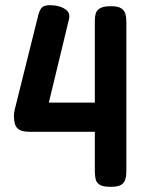

<svg xmlns="http://www.w3.org/2000/svg" viewBox="-20 -714 553 743"><path d="M407 9Q379 9 366 1Q353 -7 350 -21Q347 -35 347 -52V-204H94Q67 -204 54 -212.5Q41 -221 37.5 -235Q34 -249 34 -265Q34 -273 35 -278.5Q36 -284 37 -290L125 -643Q133 -682 148.5 -689.5Q164 -697 197 -692Q224 -687 238 -674Q252 -661 247 -640L169 -317H347V-634Q347 -650 350.5 -662Q354 -674 367 -682Q380 -690 409 -690Q437 -690 449.5 -681.5Q462 -673 465.5 -659.5Q469 -646 469 -629V-50Q469 -34 465 -20Q461 -6 448.5 1.5Q436 9 407 9Z"/></svg>

Font: Fredoka SemiCondensed Medium
Style: Regular
Weight: 500
Width: 4
Designer: Ben Nathan
Foundry: Milena B. Brandão, Ben Nathan
Version: Version 2.001